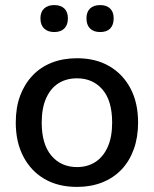

<svg xmlns="http://www.w3.org/2000/svg" viewBox="-20 -726 605 755"><path d="M283 9Q209 9 155.5 -22Q102 -53 72 -110Q42 -167 42 -244Q42 -303 59 -349Q76 -395 107.5 -428.5Q139 -462 183.5 -479.5Q228 -497 283 -497Q356 -497 409.5 -466Q463 -435 493 -378.5Q523 -322 523 -244Q523 -186 506 -139Q489 -92 457.5 -59Q426 -26 381.5 -8.5Q337 9 283 9ZM283 -69Q324 -69 355 -89Q386 -109 403.5 -148Q421 -187 421 -244Q421 -330 383 -374Q345 -418 283 -418Q241 -418 210 -398.5Q179 -379 161.5 -340Q144 -301 144 -244Q144 -159 182 -114Q220 -69 283 -69ZM374 -600Q348 -600 334 -614Q320 -628 320 -654Q320 -679 334 -692.5Q348 -706 374 -706Q399 -706 413 -692.5Q427 -679 427 -654Q427 -628 413.5 -614Q400 -600 374 -600ZM193 -600Q168 -600 153.5 -614Q139 -628 139 -654Q139 -679 153.5 -692.5Q168 -706 193 -706Q219 -706 233 -692.5Q247 -679 247 -654Q247 -628 233 -614Q219 -600 193 -600Z"/></svg>

Font: Nunito ExtraLight SemiBold
Style: Regular
Weight: 600
Version: Version 3.602